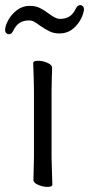

<svg xmlns="http://www.w3.org/2000/svg" viewBox="-36 -722 349 752"><path d="M197 -591Q175 -591 158.5 -599Q142 -607 120 -622Q107 -632 97.5 -637Q88 -642 78 -642Q56 -642 41 -632.5Q26 -623 15 -600Q9 -588 -1 -588Q-7 -588 -11.5 -592.5Q-16 -597 -16 -605Q-16 -620 -4 -642.5Q8 -665 30 -682Q52 -699 80 -699Q103 -699 119.5 -691Q136 -683 156 -668Q158 -666 167.5 -660Q177 -654 184.5 -651Q192 -648 199 -648Q221 -648 236 -657.5Q251 -667 262 -690Q268 -702 278 -702Q284 -702 288.5 -697.5Q293 -693 293 -685Q293 -681 292 -678Q284 -643 258.5 -617Q233 -591 197 -591ZM96 -417 94 -475Q94 -484 113 -484Q131 -484 149.5 -476Q168 -468 168 -457Q168 -436 167 -421L166 -368V-105L167 -67L169 1Q169 10 150 10Q132 10 113.5 2Q95 -6 95 -17L97 -105V-368Z"/></svg>

Font: Iansui
Style: Regular
Weight: 400
Designer: But Ko / Fontworks Inc.
Foundry: zi-hi.com / Fontworks Inc.
Version: Version 1.002